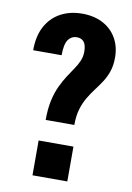

<svg xmlns="http://www.w3.org/2000/svg" viewBox="-85 -804 590 858"><g transform="rotate(10 210.0 -375.0)"><path d="M139 -254Q139 -305 147.5 -343Q156 -381 169.5 -409.5Q183 -438 197.5 -460.5Q212 -483 225.5 -502.5Q239 -522 247.5 -541.5Q256 -561 256 -584Q256 -614 245 -628Q234 -642 213 -642Q188 -642 173.5 -621.5Q159 -601 159 -551H30Q30 -616 54 -660Q78 -704 120.5 -727Q163 -750 218 -750Q273 -750 313 -728.5Q353 -707 374.5 -669Q396 -631 396 -582Q396 -547 387 -520Q378 -493 363.5 -470.5Q349 -448 332.5 -426.5Q316 -405 301.5 -380.5Q287 -356 278 -325.5Q269 -295 269 -254ZM124 0V-158H282V0Z"/></g></svg>

Font: Instrument Sans Condensed
Style: Bold
Weight: 700
Width: 3
Designer: Rodrigo Fuenzalida
Foundry: fragTYPE
Version: Version 1.000;gftools[0.9.28]